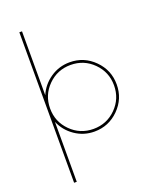

<svg xmlns="http://www.w3.org/2000/svg" viewBox="-198 -943 1103 1355"><g transform="rotate(-20 354.0 -265.0)"><path d="M377.5 -510Q485 -510 561.2 -433.8Q637.5 -357.5 637.5 -250Q637.5 -142.5 561.2 -66.2Q485 10 377.5 10Q297.5 10 232.5 -34.4Q167.5 -78.8 137.5 -150V300H117.5V-830H137.5V-350Q167.5 -421.2 232.5 -465.6Q297.5 -510 377.5 -510ZM207.5 -80Q277.5 -10 377.5 -10Q477.5 -10 547.5 -80Q617.5 -150 617.5 -250Q617.5 -350 547.5 -420Q477.5 -490 377.5 -490Q277.5 -490 207.5 -420Q137.5 -350 137.5 -250Q137.5 -150 207.5 -80Z"/></g></svg>

Font: Now Thin
Style: Regular
Weight: 250
Designer: Alfredo Marco Pradil
Foundry: Alfredo Marco Pradil
Version: Version 1.002;PS 001.002;hotconv 1.0.88;makeotf.lib2.5.64775